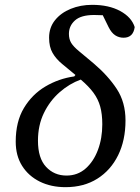

<svg xmlns="http://www.w3.org/2000/svg" viewBox="-20 -762 577 794"><path d="M251 12Q191 12 144.5 -11Q98 -34 71.5 -76Q45 -118 45 -176Q45 -259 79 -315.5Q113 -372 168 -404.5Q223 -437 287 -446L292 -452Q262 -477 237 -497.5Q212 -518 197.5 -543Q183 -568 183 -606Q183 -648 207.5 -678.5Q232 -709 272.5 -725.5Q313 -742 361 -742Q430 -742 477 -716.5Q524 -691 537 -650Q531 -606 491 -606Q472 -606 456.5 -616Q441 -626 429 -650L405 -699Q397 -699 388 -699.5Q379 -700 369 -700Q315 -700 290 -677.5Q265 -655 265 -622Q265 -600 274.5 -584.5Q284 -569 306.5 -550.5Q329 -532 367 -500Q427 -449 463 -394Q499 -339 499 -264Q499 -182 468.5 -120Q438 -58 382.5 -23Q327 12 251 12ZM137 -180Q137 -108 170.5 -72Q204 -36 255 -36Q301 -36 334 -65Q367 -94 385 -142Q403 -190 403 -248Q403 -290 394.5 -321Q386 -352 366.5 -378.5Q347 -405 314 -433Q267 -416 226.5 -380.5Q186 -345 161.5 -294.5Q137 -244 137 -180Z"/></svg>

Font: Source Serif 4 Caption
Style: Italic
Weight: 400
Italic angle: -12°
Designer: Frank Grießhammer
Foundry: Adobe Systems Incorporated
Version: Version 4.004;hotconv 1.0.117;makeotfexe 2.5.65602